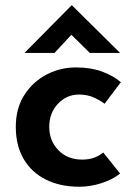

<svg xmlns="http://www.w3.org/2000/svg" viewBox="-20 -698 513 729"><path d="M436 -39Q407 -16 365 -2.5Q323 11 281 11Q209 11 154.5 -16Q100 -43 70 -94Q40 -145 40 -216Q40 -287 72.5 -337.5Q105 -388 157 -415Q209 -442 268 -442Q325 -442 367 -426.5Q409 -411 439 -386L377 -304Q362 -316 337 -327.5Q312 -339 280 -339Q233 -339 200 -304Q167 -269 167 -216Q167 -164 201.5 -128Q236 -92 292 -92Q340 -92 372 -119ZM321 -497 251 -566 187 -497H73L252 -678H253L436 -497Z"/></svg>

Font: Reem Kufi SemiBold
Style: Regular
Weight: 600
Designer: Khaled Hosny
Version: Version 1.001